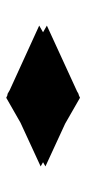

<svg xmlns="http://www.w3.org/2000/svg" viewBox="145 -687 270 600"><g transform="rotate(-90 280.0 -387.0)"><path d="M274.5 -272 60 -395 285.5 -499 500 -375.5ZM285.5 -276 60 -380 274.5 -502.5 500 -399.5Z"/></g></svg>

Font: Bodoni Moda 11pt ExtraBold
Style: Italic
Weight: 800
Italic angle: -13°
Version: Version 2.004